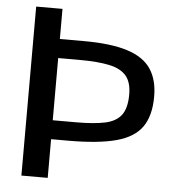

<svg xmlns="http://www.w3.org/2000/svg" viewBox="-52 -762 719 809"><g transform="rotate(5 308.0 -357.5)"><path d="M68.4 0V-714.8H179.7V-587.4H280.3Q396.5 -587.4 465.8 -565.2Q535.2 -543 565.9 -497.1Q596.7 -451.2 596.7 -380.4Q596.7 -299.8 563.7 -252.2Q530.8 -204.6 455.3 -184.1Q379.9 -163.6 251.5 -163.6H179.7V0ZM179.7 -243.7H278.8Q352.5 -243.7 399.7 -253.4Q446.8 -263.2 469 -292.5Q491.2 -321.8 491.2 -379.9Q491.2 -431.2 468.3 -458.5Q445.3 -485.8 396.5 -496.3Q347.7 -506.8 269 -506.8H179.7Z"/></g></svg>

Font: Pontano Sans SemiBold
Style: Regular
Weight: 600
Designer: Vernon Adams
Foundry: Vernon Adams
Version: Version 2.001